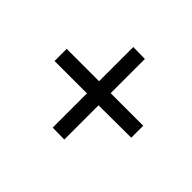

<svg xmlns="http://www.w3.org/2000/svg" viewBox="-96 -668 738 738"><g transform="rotate(-45 273.5 -298.5)"><path d="M321 -267V-90H256L255 -267H69L70 -331H256V-507H322V-331H508L507 -267Z"/></g></svg>

Font: Taylor Sans
Style: Regular
Weight: 400
Italic angle: -8°
Designer: Natanael Gama
Version: Version 1.001 September 8, 2015